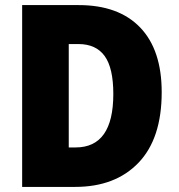

<svg xmlns="http://www.w3.org/2000/svg" viewBox="-20 -734 701 754"><path d="M289 -714H67V0H275Q433 0 524 -95Q615 -190 615 -372Q615 -538 530.5 -626Q446 -714 289 -714ZM277 -155H250V-561H288Q357 -561 391 -514Q425 -467 425 -365Q425 -155 277 -155Z"/></svg>

Font: Noto Sans UI SemiCondensed Black
Style: Regular
Weight: 900
Width: 4
Designer: Monotype Design Team
Foundry: Monotype Imaging Inc.
Version: 1.001